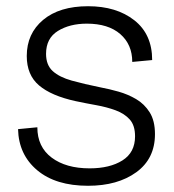

<svg xmlns="http://www.w3.org/2000/svg" viewBox="-20 -587 558 617"><path d="M263 10Q159 10 99.5 -40Q40 -90 38 -172L100 -178Q100 -115 146 -80.5Q192 -46 268 -46Q333 -46 373.5 -71.5Q414 -97 414 -149Q414 -184 397 -203Q380 -222 351.5 -232.5Q323 -243 289.5 -249Q256 -255 223 -262Q145 -279 105.5 -312.5Q66 -346 66 -407Q66 -479 118.5 -523Q171 -567 263 -567Q354 -567 411.5 -522Q469 -477 469 -394L405 -388Q405 -444 366.5 -477.5Q328 -511 259 -511Q204 -511 166 -487.5Q128 -464 128 -414Q128 -378 149.5 -358.5Q171 -339 210.5 -328Q250 -317 304 -306Q331 -301 361 -292.5Q391 -284 417.5 -268.5Q444 -253 461 -226Q478 -199 478 -156Q478 -77 418 -33.5Q358 10 263 10Z"/></svg>

Font: BDO Grotesk Light
Style: Regular
Weight: 300
Designer: Deni Anggara
Foundry: Lokal Container
Version: Version 2.000